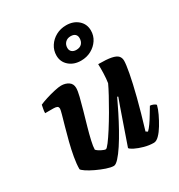

<svg xmlns="http://www.w3.org/2000/svg" viewBox="-178 -879 933 1000"><g transform="rotate(-30 288.0 -379.5)"><path d="M216 0Q199 0 172.5 -9Q146 -18 118.5 -31Q91 -44 72.5 -56.5Q54 -69 52 -75Q52 -106 59 -145.5Q66 -185 76.5 -226.5Q87 -268 97.5 -304.5Q108 -341 115 -366.5Q122 -392 122 -398Q122 -410 114 -413.5Q106 -417 92 -417H43Q43 -430 46 -443.5Q49 -457 50 -464Q65 -471 91.5 -479.5Q118 -488 145 -494Q172 -500 186 -500Q212 -500 230.5 -487.5Q249 -475 249 -450Q249 -433 241 -400.5Q233 -368 221.5 -328Q210 -288 198.5 -247.5Q187 -207 179.5 -174Q172 -141 172 -123Q181 -113 198 -104.5Q215 -96 223 -96Q229 -96 246 -118.5Q263 -141 286 -177Q309 -213 332.5 -253.5Q356 -294 375.5 -330Q395 -366 405 -388Q409 -413 410 -444.5Q411 -476 410 -500Q461 -500 488 -494.5Q515 -489 525.5 -477.5Q536 -466 536 -448Q536 -427 526.5 -376Q517 -325 497.5 -248.5Q478 -172 448 -73L459 -66Q470 -76 484 -96Q498 -116 511.5 -139Q525 -162 535 -178Q544 -178 555.5 -173Q567 -168 569 -163Q564 -142 551 -114.5Q538 -87 522 -60.5Q506 -34 489 -17Q472 0 457 0Q429 0 400 -8Q371 -16 350 -26.5Q329 -37 326 -44L376 -188Q388 -223 399 -254Q410 -285 416 -301L411 -304Q395 -270 374.5 -229Q354 -188 331.5 -147.5Q309 -107 287 -73.5Q265 -40 246.5 -20Q228 0 216 0ZM343 -560Q300 -560 272 -584.5Q244 -609 244 -647Q244 -678 260.5 -703.5Q277 -729 304.5 -744Q332 -759 366 -759Q409 -759 437 -734.5Q465 -710 465 -671Q465 -640 448.5 -615Q432 -590 404.5 -575Q377 -560 343 -560ZM349 -621Q371 -621 382.5 -633.5Q394 -646 394 -666Q394 -681 385 -689.5Q376 -698 358 -698Q338 -698 325.5 -685.5Q313 -673 313 -653Q313 -638 323 -629.5Q333 -621 349 -621Z"/></g></svg>

Font: Texturina Medium 12pt ExtraBold
Style: Italic
Weight: 800
Italic angle: -11°
Version: Version 1.002